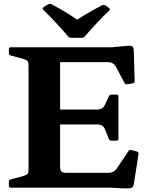

<svg xmlns="http://www.w3.org/2000/svg" viewBox="-20 -1001 814 1024"><path d="M562.1 -957.4Q570 -950.8 562.6 -944.2Q532 -916.2 499.2 -881.2Q466.4 -846.1 432.3 -807Q426.4 -799.4 416.3 -799.4H359.1Q349 -799.4 343.1 -807Q309.1 -846.7 275.2 -883.1Q241.3 -919.4 210.9 -948.6Q203.4 -955.2 211.3 -961.8Q217.2 -966.7 224.2 -971Q231.2 -975.4 237.8 -978.1Q246.8 -983 255.3 -978.1Q299 -955 335.1 -932.8Q371.3 -910.7 404.1 -887.6H378Q409.9 -908.3 446.2 -929.8Q482.6 -951.2 523 -972.2Q531.6 -976.6 540.6 -973Q546.5 -970.3 551.9 -966.3Q557.2 -962.3 562.1 -957.4ZM132.2 0V-749H300.6V-110.2Q300.6 -92.4 307.8 -85.9Q315.1 -79.4 329.9 -79.4H556Q573.9 -79.4 584.6 -85.3Q595.3 -91.2 603.7 -103.4L665.6 -195.8Q670.1 -204.4 680.7 -200.8L710.6 -192.9Q720 -189.9 718.8 -179.9L695.1 -27.1Q693.1 -12.9 688.7 -5.5Q684.2 1.8 672.6 3.1Q661 4.4 634.6 3.4L574.3 0ZM574.2 -250.9Q564.7 -250.9 560.5 -260.3L540.7 -309.9Q533.6 -325.6 523.4 -331.5Q513.2 -337.3 498.4 -337.3H300.6V-416.8H496.5Q514.3 -416.8 524.1 -423.5Q533.8 -430.1 540.1 -442.7L560.5 -487.3Q564.7 -496.3 574.7 -496.3H602Q611.6 -496.3 611.6 -486.3V-260.5Q611.6 -250.9 601.6 -250.9ZM658.7 -551.8Q649.6 -549.8 644 -558.2L599.4 -643.1Q590.2 -658.2 579.7 -663.9Q569.3 -669.6 554.6 -669.6H300.6V-749H577.9L660.3 -756.6Q675.6 -758.2 682.5 -755.8Q689.3 -753.4 691.6 -742.1Q693.9 -730.8 694.3 -704.4L698.2 -568Q698.2 -558 688.2 -556.4ZM37 0Q27.4 0 27.4 -10V-31.8Q27.4 -41.2 36.8 -44L107 -63.1Q123.7 -68.6 127.9 -75Q132.2 -81.3 132.2 -95.7V-206.8H300.6V0ZM27.4 -739Q27.4 -749 37 -749H300.6V-542.2H132.2V-653.3Q132.2 -667.7 127.9 -674.4Q123.7 -681 107 -686L36.8 -705.1Q27.4 -707.8 27.4 -717.2Z"/></svg>

Font: Hahmlet
Style: Regular
Weight: 400
Designer: Minjoo Ham & Mark Frömberg
Foundry: hypertype
Version: Version 1.002